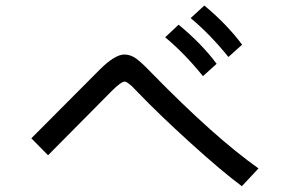

<svg xmlns="http://www.w3.org/2000/svg" viewBox="-20 -800 1040 685"><path d="M91.8 -306.6 335 -550.8Q389.6 -605.5 423.8 -605.5Q445.3 -605.5 465.3 -591.3Q485.4 -577.1 522.5 -538.1Q747.1 -308.6 902.3 -199.2L842.8 -135.7Q770.5 -189.5 659.7 -290Q548.8 -390.6 471.7 -470.7Q468.8 -473.6 460.9 -481.9Q453.1 -490.2 449.7 -493.2Q446.3 -496.1 440.9 -500.5Q435.5 -504.9 431.6 -506.8Q427.7 -508.8 424.8 -508.8Q412.1 -508.8 378.9 -475.6L151.4 -246.1ZM660.2 -735.4 709 -780.3Q789.1 -713.9 843.8 -640.6L794.9 -596.7Q730.5 -676.8 660.2 -735.4ZM569.3 -667 617.2 -711.9Q700.2 -643.6 752.9 -572.3L704.1 -528.3Q639.6 -608.4 569.3 -667Z"/></svg>

Font: Gothic A1 Medium
Style: Regular
Weight: 500
Designer: HanYang I&C Co.,Ltd.
Foundry: HanYang I&C Co.,Ltd.
Version: Version 2.50